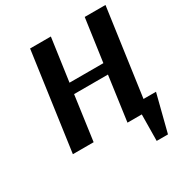

<svg xmlns="http://www.w3.org/2000/svg" viewBox="-189 -790 1048 1105"><g transform="rotate(-30 335.5 -237.5)"><path d="M588 -72H671L608 175H533L535 0H440L481 -296H256L215 0H77L168 -650H306L266 -366H491L531 -650H669Z"/></g></svg>

Font: Arsenal
Style: Bold Italic
Weight: 700
Italic angle: -9.10001°
Designer: Andrij Shevchenko
Foundry: Stairsfor
Version: Version 2.001;PS 002.001;hotconv 1.0.88;makeotf.lib2.5.64775